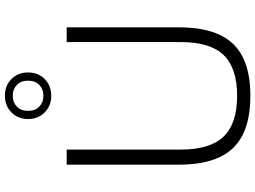

<svg xmlns="http://www.w3.org/2000/svg" viewBox="-149 -883 1041 783"><g transform="rotate(-90 371.5 -491.5)"><path d="M372.5 9Q276 9 214 -21.8Q152 -52.5 121.8 -117.2Q91.5 -182 91.5 -282.5V-740H153V-275.5Q153 -155 206.2 -100Q259.5 -45 372.5 -45Q485.5 -45 538.5 -100Q591.5 -155 591.5 -275.5V-740H651.5V-282.5Q651.5 -182 621.5 -117.2Q591.5 -52.5 529.8 -21.8Q468 9 372.5 9ZM372.5 -803Q331.5 -803 304.5 -829.8Q277.5 -856.5 277.5 -897.5Q277.5 -938.5 304.5 -965.2Q331.5 -992 372.5 -992Q414 -992 440.8 -965.2Q467.5 -938.5 467.5 -897.5Q467.5 -856.5 440.8 -829.8Q414 -803 372.5 -803ZM372.5 -835Q399.5 -835 416.8 -851.8Q434 -868.5 434 -897.5Q434 -926.5 416.8 -943.2Q399.5 -960 372.5 -960Q345.5 -960 328.2 -943.2Q311 -926.5 311 -897.5Q311 -868.5 328.2 -851.8Q345.5 -835 372.5 -835Z"/></g></svg>

Font: Encode Sans SC SemiExpanded Light
Style: Regular
Weight: 300
Width: 6
Designer: Multiple Designers
Foundry: Impallari Type
Version: Version 3.002